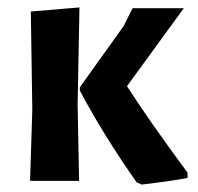

<svg xmlns="http://www.w3.org/2000/svg" viewBox="-20 -487 532 517"><path d="M61 0 67 -192 63 -456 194 -467 189 -205 193 0ZM475 -465 322 -255Q378 -167 485 -22V-8Q452 -1 362 10L348 4Q258 -124 195 -243V-252L313 -417L337 -465Z"/></svg>

Font: Alegreya Sans SC
Style: Bold
Weight: 700
Designer: Juan Pablo del Peral
Foundry: Huerta Tipografica
Version: Version 2.007